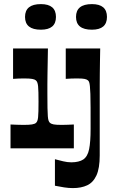

<svg xmlns="http://www.w3.org/2000/svg" viewBox="-20 -733 572 949"><path d="M32 0V-117.7Q48 -117 63.5 -116.4Q79 -115.7 96.4 -115.7Q124.4 -115.7 138.1 -118Q151.8 -120.4 157.1 -125Q161.8 -128.7 164.4 -135.4Q167.1 -142 168.3 -153.7Q169.4 -165.3 169.9 -183.7Q170.4 -202.1 170.4 -230Q170.4 -257.5 169.9 -276Q169.4 -294.6 168.3 -306.4Q167.1 -318.2 164.4 -325.2Q161.8 -332.2 157.1 -335.9Q151.8 -340.6 139.3 -342.9Q126.7 -345.2 103.7 -345.2Q88 -345.2 74.5 -344.9Q61 -344.6 44.6 -343.2V-493.4H216.9Q216.2 -453.6 215.7 -422.3Q215.2 -390.9 214.7 -365.2Q214.2 -339.4 214.2 -315.9Q214.2 -292.5 214.2 -268.8Q214.2 -226.2 214.7 -199.8Q215.2 -173.3 216.4 -158.4Q217.5 -143.4 220.4 -136Q223.2 -128.7 227.9 -125Q233.5 -120.4 245.6 -118Q257.6 -115.7 285.9 -115.7Q300.6 -115.7 315.4 -116.4Q330.3 -117 345 -117.7V0ZM182.1 -586.2Q103.7 -586.2 103.7 -649.3Q103.7 -712.7 182.1 -712.7Q256.6 -712.7 256.6 -649.3Q256.6 -586.2 182.1 -586.2ZM434.2 -586.2Q355.7 -586.2 355.7 -649.3Q355.7 -712.7 434.2 -712.7Q508.7 -712.7 508.7 -649.3Q508.7 -586.2 434.2 -586.2ZM251.5 54Q271.5 59.3 292.5 64.3Q313.5 69.3 332.5 69.3Q351.5 69.3 366.5 65.6Q381.5 62 391.5 55.3Q413.2 40.6 420.5 4.4Q427.8 -31.8 427.8 -95.9Q427.8 -158.9 427.7 -200.9Q427.5 -242.9 426.7 -268.4Q425.8 -294 424.3 -307.6Q422.8 -321.2 420.5 -327.2Q418.2 -333.2 414.5 -335.9Q409.1 -340.6 398.3 -342.9Q387.5 -345.2 364.5 -345.2Q348.8 -345.2 335.1 -344.9Q321.4 -344.6 305 -343.2V-493.4H475.3Q474.6 -459 474.1 -428.3Q473.6 -397.6 473.3 -370Q472.9 -342.4 472.9 -316Q472.9 -289.5 472.9 -263.7Q472.9 -237.9 472.9 -211.9Q472.9 -181.9 472.9 -154.9Q472.9 -127.9 472.9 -99.8Q472.9 -71.8 472.9 -38.9Q472.9 -6.1 472.9 35.2Q472.9 98.6 456.8 133.8Q440.6 169 411.1 182.8Q381.6 196.7 340.2 196.7Q319.8 196.7 297 193.2Q274.2 189.7 251.5 185Z"/></svg>

Font: Ojuju ExtraLight
Style: Regular
Weight: 200
Designer: Chisaokwu Joboson, Mirko Velimirovic
Foundry: Udi Foundry
Version: Version 1.000